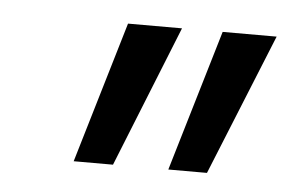

<svg xmlns="http://www.w3.org/2000/svg" viewBox="-30 -793 435 287"><g transform="rotate(5 187.5 -649.0)"><path d="M231 -543 294 -755H375L289 -543ZM89 -543 152 -755H233L148 -543Z"/></g></svg>

Font: DM Sans 12pt
Style: Italic
Weight: 400
Italic angle: -10°
Version: Version 4.004;gftools[0.9.30]